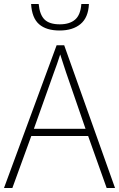

<svg xmlns="http://www.w3.org/2000/svg" viewBox="-20 -943 597 963"><path d="M515 0 422 -261H137L42 0H0L264 -716H302L557 0ZM409 -297 312 -578Q307 -594 298.5 -619Q290 -644 282 -670Q274 -646 266 -622Q258 -598 250 -578L150 -297ZM426 -923Q423 -855 384 -822.5Q345 -790 279 -790Q212 -790 176 -821.5Q140 -853 136 -923H174Q179 -869 203.5 -845Q228 -821 280 -821Q329 -821 356.5 -844.5Q384 -868 388 -923Z"/></svg>

Font: Noto Sans Disp ExtLt
Style: Regular
Weight: 200
Designer: Monotype Design Team
Foundry: Monotype Imaging Inc.
Version: Version 2.000;GOOG;noto-source:20170915:90ef993387c0